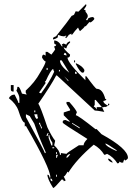

<svg xmlns="http://www.w3.org/2000/svg" viewBox="-20 -904 672 943"><path d="M315.4 -504.9V-509.8Q295.9 -529.3 294.9 -529.3Q294.9 -528.3 315.4 -504.9ZM269.5 -551.8Q274.4 -551.8 274.4 -560.5H269.5ZM306.6 -630.9Q306.6 -644.5 296.9 -644.5L293 -634.8Q297.9 -634.8 306.6 -630.9ZM320.3 -546.9 283.2 -607.4H274.4Q274.4 -581.1 320.3 -546.9ZM213.9 -560.5V-570.3H209V-560.5ZM181.6 -445.3Q225.6 -504.9 246.1 -551.8Q241.2 -560.5 241.2 -565.4Q229.5 -561.5 204.1 -504.9H200.2L204.1 -496.1L171.9 -449.2ZM357.4 -542Q357.4 -551.8 348.6 -551.8V-542ZM153.3 -352.5V-361.3H148.4V-352.5ZM204.1 -152.3V-157.2Q171.9 -228.5 148.4 -296.9L126 -334L107.4 -342.8V-329.1Q200.2 -159.2 200.2 -152.3ZM163.1 -319.3Q163.1 -324.2 167 -324.2Q163.1 -332 163.1 -342.8H148.4Q154.3 -319.3 163.1 -319.3ZM185.5 -273.4V-278.3Q176.8 -293 176.8 -300.8H171.9V-296.9Q181.6 -281.2 181.6 -273.4ZM371.1 -273.4V-278.3L334 -300.8V-296.9ZM213.9 -236.3Q213.9 -241.2 218.8 -250H213.9L209 -240.2V-236.3ZM237.3 -189.5V-203.1Q222.7 -224.6 222.7 -240.2H218.8V-226.6L232.4 -189.5ZM552.7 -162.1V-166Q504.9 -199.2 497.1 -199.2Q500 -184.6 552.7 -162.1ZM246.1 -175.8V-180.7H237.3V-175.8ZM259.8 -147.5V-157.2H255.9V-147.5ZM306.6 -128.9Q313.5 -128.9 325.2 -147.5Q313.5 -147.5 306.6 -133.8ZM259.8 -128.9Q259.8 -133.8 264.6 -143.6H255.9V-128.9ZM259.8 -36.1V-45.9H255.9V-36.1ZM237.3 -13.7Q237.3 -27.3 227.5 -27.3Q227.5 -13.7 237.3 -13.7ZM455.1 -366.2V-377.9H480.5L450.2 -413.1H445.3V-389.6L440.4 -379.9Q447.3 -379.9 455.1 -366.2ZM510.7 -384.8V-394.5H515.6L517.6 -392.6Q517.6 -389.6 510.7 -384.8ZM241.2 19.5Q212.9 -25.4 212.9 -45.9Q222.7 -45.9 222.7 -32.2H227.5Q227.5 -78.1 106.4 -287.1Q106.4 -283.2 101.6 -283.2V-301.8Q88.9 -301.8 70.3 -361.3Q58.6 -394.5 23.4 -421.9Q33.2 -439.5 51.8 -439.5Q70.3 -404.3 70.3 -398.4H75.2V-421.9Q75.2 -435.5 60.5 -459Q65.4 -466.8 65.4 -477.5H70.3Q76.2 -477.5 87.9 -444.3L111.3 -439.5L106.4 -449.2V-459Q151.4 -500 176.8 -546.9Q204.1 -590.8 204.1 -602.5Q197.3 -602.5 186.5 -621.1Q186.5 -635.7 195.3 -635.7L204.1 -630.9V-649.4H212.9L232.4 -635.7Q251 -659.2 251 -662.1Q246.1 -671.9 246.1 -676.8Q255.9 -676.8 255.9 -685.5Q246.1 -685.5 246.1 -695.3V-705.1Q267.6 -705.1 283.2 -676.8H288.1L283.2 -685.5L293 -690.4Q300.8 -685.5 306.6 -685.5Q306.6 -693.4 320.3 -700.2H324.2V-695.3Q306.6 -678.7 306.6 -667H302.7L293 -671.9Q293 -662.1 324.2 -635.7Q324.2 -621.1 311.5 -621.1Q311.5 -596.7 399.4 -509.8V-529.3H404.3Q449.2 -467.8 455.1 -467.8Q484.4 -467.8 497.1 -418Q502 -418 502 -413.1Q492.2 -408.2 487.3 -408.2Q487.3 -396.5 510.7 -384.8L498 -377.9L497.1 -379.9Q489.3 -377 481.4 -377L492.2 -354.5Q455.1 -361.3 445.3 -361.3L259.8 -533.2H255.9Q230.5 -484.4 168 -394.5Q177.7 -383.8 212.9 -278.3Q235.4 -231.4 251 -212.9L246.1 -190.4Q274.4 -163.1 274.4 -143.6H279.3V-152.3Q283.2 -152.3 306.6 -148.4Q306.6 -152.3 367.2 -190.4H390.6Q390.6 -203.1 409.2 -221.7Q288.1 -296.9 288.1 -301.8V-306.6Q288.1 -314.5 302.7 -314.5Q316.4 -306.6 324.2 -306.6L293 -337.9V-351.6Q321.3 -361.3 324.2 -361.3V-366.2L306.6 -394.5V-403.3H320.3Q357.4 -361.3 357.4 -351.6Q352.5 -342.8 352.5 -337.9Q363.3 -337.9 450.2 -268.6Q450.2 -270.5 452.1 -270.5L455.1 -269.5L478.5 -245.1Q608.4 -173.8 608.4 -128.9Q608.4 -122.1 593.8 -115.2Q593.8 -120.1 589.8 -120.1Q585 -110.4 585 -105.5H575.2L566.4 -110.4Q566.4 -101.6 556.6 -101.6Q537.1 -132.8 505.9 -148.4Q497.1 -143.6 492.2 -143.6Q473.6 -174.8 440.4 -193.4Q355.5 -121.1 315.4 -55.7Q315.4 -60.5 311.5 -60.5Q298.8 -37.1 293 -37.1L302.7 -17.6L293 -13.7Q293 -22.5 283.2 -22.5Q247.1 19.5 241.2 19.5ZM348.6 -597.7H343.8V-607.4H348.6ZM385.7 -546.9Q374 -546.9 352.5 -588.9V-593.8Q384.8 -580.1 394.5 -560.5Q394.5 -546.9 385.7 -546.9ZM46.9 -454.1Q33.2 -454.1 33.2 -463.9V-486.3H46.9ZM534.2 -106.4H529.3Q510.7 -113.3 510.7 -125Q522.5 -125 534.2 -106.4ZM241.2 -710 240.2 -717.8Q247.1 -723.6 254.9 -725.6Q319.3 -806.6 332 -826.2Q340.8 -829.1 343.8 -832L351.6 -848.6L365.2 -846.7L402.3 -883.8L404.3 -878.9Q404.3 -873 391.6 -856.4L399.4 -854.5L400.4 -845.7Q411.1 -834 411.1 -825.2Q411.1 -816.4 402.3 -808.6L407.2 -803.7Q410.2 -805.7 414.1 -814.5Q426.8 -820.3 433.6 -820.3Q437.5 -820.3 439 -818.8Q440.4 -817.4 441.9 -815.4Q443.4 -813.5 443.4 -811.5Q443.4 -808.6 435.1 -801.3Q426.8 -793.9 423.8 -793.9Q420.9 -793.9 418.9 -795.9L402.3 -776.4L393.6 -772.5L394.5 -771.5Q394.5 -769.5 373 -751Q370.1 -752.9 363.3 -768.6Q347.7 -752.9 335 -734.4L331.1 -732.4L330.1 -739.3Q327.1 -736.3 318.4 -733.4Q309.6 -720.7 304.7 -716.8L299.8 -721.7L306.6 -726.6L303.7 -729.5Q299.8 -725.6 292 -725.6Q282.2 -725.6 266.6 -732.4Q263.7 -729.5 263.7 -726.6L264.6 -721.7Q256.8 -713.9 241.2 -710Z"/></svg>

Font: Blackcraft
Style: Regular
Weight: 400
Designer: GGBotNet
Foundry: GGBotNet
Version: 1.00